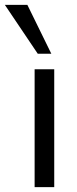

<svg xmlns="http://www.w3.org/2000/svg" viewBox="-68 -773 320 793"><path d="M75 0V-487H156V0ZM88 -551 -48 -753H45L144 -551Z"/></svg>

Font: wassup Sans
Style: Regular
Weight: 400
Version: Version 2.001